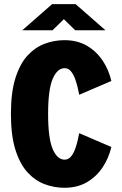

<svg xmlns="http://www.w3.org/2000/svg" viewBox="-20 -901 590 932"><path d="M292.5 10.5Q244 10.5 197.8 -6.5Q151.5 -23.5 114.2 -63.8Q77 -104 55 -173.5Q33 -243 33 -348Q33 -453 55 -522.5Q77 -592 114.2 -632Q151.5 -672 197.8 -689Q244 -706 292.5 -706Q355.5 -706 401.8 -679Q448 -652 478 -607.2Q508 -562.5 520.5 -508L364.5 -441Q362 -455 357 -476.5Q352 -498 344 -519.5Q336 -541 323.8 -555.5Q311.5 -570 293.5 -570Q258 -570 235.8 -518.2Q213.5 -466.5 213.5 -348Q213.5 -229 235.8 -177.5Q258 -126 293.5 -126Q311.5 -126 323.8 -140.2Q336 -154.5 344 -176Q352 -197.5 357 -219Q362 -240.5 364.5 -254.5L520.5 -187.5Q508 -133.5 478 -88.5Q448 -43.5 401.8 -16.5Q355.5 10.5 292.5 10.5ZM88 -754 233 -881H347L492 -754H345L290 -808L235 -754Z"/></svg>

Font: Trispace SemiCondensed ExtraBold
Style: Regular
Weight: 800
Width: 4
Designer: Tyler Finck
Foundry: Etcetera Type Company
Version: Version 1.210; ttfautohint (v1.8.3)